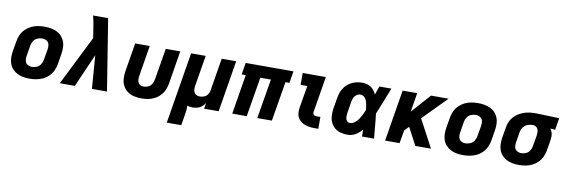

<svg xmlns="http://www.w3.org/2000/svg" viewBox="-62 -1239 5740 1947"><g transform="rotate(10 2808.0 -265.0)"><path d="M245 8Q279 8 313.5 2Q348 -4 381 -19.5Q414 -35 440.5 -61Q467 -87 482 -120Q497 -153 503 -187L521 -297Q526 -330 525.5 -363Q525 -396 513.5 -425Q502 -454 481 -477Q460 -500 431.5 -513.5Q403 -527 371 -532.5Q339 -538 306 -538Q272 -538 237.5 -532.5Q203 -527 170 -511Q137 -495 110.5 -469Q84 -443 69 -410Q54 -377 49 -344L30 -234Q25 -200 26 -167.5Q27 -135 38 -105.5Q49 -76 70.5 -53.5Q92 -31 120 -17Q148 -3 180 2.5Q212 8 245 8ZM248 -114Q222 -114 202 -127Q182 -140 177 -164.5Q172 -189 177 -214L195 -324Q199 -349 213.5 -372Q228 -395 253 -405.5Q278 -416 304 -416Q329 -416 349.5 -403Q370 -390 374.5 -366Q379 -342 375 -317L356 -207Q352 -182 337.5 -158.5Q323 -135 298 -124.5Q273 -114 248 -114Z M556 0H711L861 -342L887 0H1042L948 -587L932 -687L924 -735H769Q780 -694 787.5 -652Q795 -610 801 -567L810 -509Z M1397 8Q1430 8 1464 2Q1498 -4 1530 -20Q1562 -36 1587.5 -62.5Q1613 -89 1627 -121Q1641 -153 1647 -187L1703 -530H1554L1500 -207Q1496 -183 1483.5 -160Q1471 -137 1447.5 -125.5Q1424 -114 1400 -114Q1382 -114 1366 -121.5Q1350 -129 1342.5 -144.5Q1335 -160 1334.5 -178Q1334 -196 1337 -214L1389 -530H1239L1190 -234Q1184 -194 1186.5 -155.5Q1189 -117 1206.5 -84.5Q1224 -52 1253.5 -30.5Q1283 -9 1320.5 -0.5Q1358 8 1397 8Z M1694 205H1843L1860 102Q1865 77 1867.5 51Q1870 25 1869 0Q1896 8 1926 8Q1950 8 1974 1.5Q1998 -5 2018 -21.5Q2038 -38 2052 -59L2042 0H2192L2279 -530H2130L2074 -190Q2070 -168 2056 -149Q2042 -130 2020 -122Q1998 -114 1977 -114Q1958 -114 1942.5 -121.5Q1927 -129 1919 -144.5Q1911 -160 1910.5 -178Q1910 -196 1913 -214L1965 -530H1815Z M2332 0H2481L2549 -408H2658L2590 0H2740L2808 -408H2849L2869 -530H2377L2357 -408H2399Z M3181 0H3218V-122H3181Q3170 -122 3159.5 -125Q3149 -128 3144 -137.5Q3139 -147 3141 -158L3202 -530H2964V-408H3033L2994 -178Q2989 -146 2993 -115Q2997 -84 3015.5 -60.5Q3034 -37 3061 -23.5Q3088 -10 3118.5 -5Q3149 0 3181 0Z M3522 8Q3549 8 3576 -2Q3603 -12 3625.5 -30.5Q3648 -49 3667 -72Q3667 -36 3668 0H3792Q3785 -64 3780 -127.5Q3775 -191 3767 -254Q3796 -322 3823 -391.5Q3850 -461 3877 -530H3753Q3738 -486 3723 -443Q3710 -470 3690 -492.5Q3670 -515 3640.5 -526.5Q3611 -538 3579 -538Q3547 -538 3515.5 -531Q3484 -524 3454.5 -506.5Q3425 -489 3403 -462.5Q3381 -436 3369.5 -405.5Q3358 -375 3353 -344L3334 -234Q3328 -196 3329.5 -158.5Q3331 -121 3345 -88.5Q3359 -56 3386 -33Q3413 -10 3449 -1Q3485 8 3522 8ZM3522 -114Q3506 -114 3494.5 -124.5Q3483 -135 3480 -150.5Q3477 -166 3477.5 -182Q3478 -198 3481 -214L3499 -324Q3502 -345 3510.5 -366Q3519 -387 3538 -401.5Q3557 -416 3579 -416Q3603 -416 3620 -400Q3637 -384 3644 -362.5Q3651 -341 3655 -318Q3659 -295 3661 -272Q3651 -247 3638.5 -222Q3626 -197 3611 -173.5Q3596 -150 3572 -132Q3548 -114 3522 -114Z M3906 0H4055L4078 -135L4122 -180L4217 0H4378L4226 -286L4466 -530H4285L4111 -334L4143 -530H3993Z M4709 8Q4743 8 4777.5 2Q4812 -4 4845 -19.5Q4878 -35 4904.5 -61Q4931 -87 4946 -120Q4961 -153 4967 -187L4985 -297Q4990 -330 4989.5 -363Q4989 -396 4977.5 -425Q4966 -454 4945 -477Q4924 -500 4895.5 -513.5Q4867 -527 4835 -532.5Q4803 -538 4770 -538Q4736 -538 4701.5 -532.5Q4667 -527 4634 -511Q4601 -495 4574.5 -469Q4548 -443 4533 -410Q4518 -377 4513 -344L4494 -234Q4489 -200 4490 -167.5Q4491 -135 4502 -105.5Q4513 -76 4534.5 -53.5Q4556 -31 4584 -17Q4612 -3 4644 2.5Q4676 8 4709 8ZM4712 -114Q4686 -114 4666 -127Q4646 -140 4641 -164.5Q4636 -189 4641 -214L4659 -324Q4663 -349 4677.5 -372Q4692 -395 4717 -405.5Q4742 -416 4768 -416Q4793 -416 4813.5 -403Q4834 -390 4838.5 -366Q4843 -342 4839 -317L4820 -207Q4816 -182 4801.5 -158.5Q4787 -135 4762 -124.5Q4737 -114 4712 -114Z M5285 8Q5319 8 5353 2Q5387 -4 5419.5 -20Q5452 -36 5478 -62Q5504 -88 5518.5 -120.5Q5533 -153 5539 -187L5557 -297Q5560 -317 5560 -337.5Q5560 -358 5553 -377Q5546 -396 5535 -411L5585 -408L5605 -530L5362 -538H5361Q5332 -538 5302 -534.5Q5272 -531 5243 -521Q5214 -511 5187 -494.5Q5160 -478 5138.5 -454Q5117 -430 5105 -401.5Q5093 -373 5089 -344L5070 -234Q5065 -200 5066 -167.5Q5067 -135 5078 -105.5Q5089 -76 5110 -53.5Q5131 -31 5159.5 -17Q5188 -3 5220 2.5Q5252 8 5285 8ZM5287 -114Q5262 -114 5241.5 -127Q5221 -140 5216.5 -164.5Q5212 -189 5217 -214L5235 -324Q5239 -350 5257 -373.5Q5275 -397 5301.5 -406.5Q5328 -416 5355 -416Q5378 -416 5394 -400.5Q5410 -385 5412 -362Q5414 -339 5411 -317L5392 -207Q5388 -182 5374.5 -159Q5361 -136 5336.5 -125Q5312 -114 5287 -114Z"/></g></svg>

Font: Iosevka Sparkle Heavy Oblique
Style: Regular
Weight: 900
Italic angle: -9°
Designer: Belleve Invis
Foundry: Belleve Invis
Version: Version 4.5.0; ttfautohint (v1.8.3)